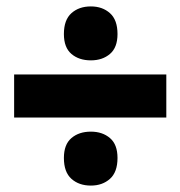

<svg xmlns="http://www.w3.org/2000/svg" viewBox="-20 -669 562 598"><path d="M263 -91Q226 -91 202.5 -112Q179 -133 179 -177Q179 -219 202.5 -239Q226 -259 263 -259Q299 -259 322.5 -239Q346 -219 346 -177Q346 -133 322.5 -112Q299 -91 263 -91ZM24 -437H498V-303H24ZM263 -481Q226 -481 202.5 -501Q179 -521 179 -563Q179 -607 202.5 -628Q226 -649 263 -649Q299 -649 322.5 -628Q346 -607 346 -563Q346 -521 322.5 -501Q299 -481 263 -481Z"/></svg>

Font: Encode Sans Compressed
Style: Black
Weight: 900
Designer: Pablo Impallari, Andres Torresi
Foundry: Pablo Impallari, Andres Torresi
Version: Version 1.000; ttfautohint (v1.00) -l 8 -r 50 -G 200 -x 14 -